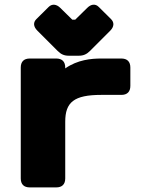

<svg xmlns="http://www.w3.org/2000/svg" viewBox="-20 -817 642 835"><path d="M109.4 -2H224.6C250 -2 263.7 -15.6 263.7 -41V-287.6C263.7 -372.6 301.8 -404.3 420.4 -404.3H507.8C533.2 -404.3 546.9 -418 546.9 -443.4V-523.4C546.9 -548.8 533.2 -562.5 507.8 -562.5H420.4C376.5 -562.5 317.4 -557.1 263.7 -519.5V-523.4C263.7 -548.8 250 -562.5 224.6 -562.5H109.4C84 -562.5 70.3 -548.8 70.3 -523.4V-41C70.3 -15.6 84 -2 109.4 -2ZM359.4 -782.7 307.1 -731.4H294.4L242.2 -782.7C225.6 -799.3 206.1 -801.3 191.4 -786.6L138.2 -733.9C124 -719.7 124.5 -701.7 142.6 -683.6L231 -595.2C245.1 -581.1 258.8 -574.7 278.8 -574.7H323.2C342.8 -574.7 356.9 -581.1 371.1 -595.2L459 -683.1C477.1 -701.2 477.1 -719.7 462.9 -733.9L409.7 -786.6C394.5 -802.2 375.5 -798.8 359.4 -782.7Z"/></svg>

Font: Gyrotrope Black
Style: Regular
Weight: 900
Designer: David Moles
Version: Version 1.003;Glyphs 3.3.1 (3343)